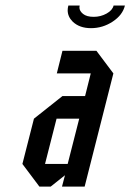

<svg xmlns="http://www.w3.org/2000/svg" viewBox="-20 -687 480 707"><path d="M145.8 -83.3H229.2L271.7 -250H188.3ZM125 0 62.5 -83.3 105 -250 210 -333.3H293.3L314.2 -416.7H189.2L210 -500H335L397.5 -416.7L291.7 0H208.3L219.2 -41.7L166.7 0ZM398.3 -666.7H440Q431.7 -631.7 395 -607.5Q358.3 -583.3 315 -583.3Q272.5 -583.3 247.5 -607.5Q229.2 -625.8 229.2 -649.2Q229.2 -657.5 231.7 -666.7H273.3Q272.5 -662.5 272.5 -659.2Q272.5 -646.7 285.8 -635.8Q299.2 -625 325 -625Q350.8 -625 372.5 -637.1Q394.2 -649.2 398.3 -666.7Z"/></svg>

Font: Yulong
Style: Italic
Weight: 400
Italic angle: -14.25°
Designer: GGBotNet
Foundry: f0n7.com
Version: 1.00